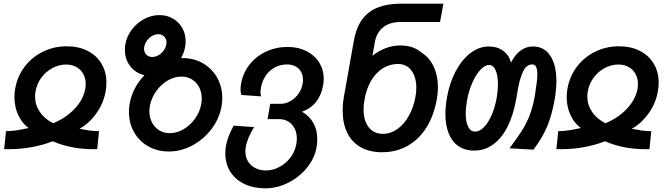

<svg xmlns="http://www.w3.org/2000/svg" viewBox="-20 -810 3640 1043"><path d="M135.5 -114.5Q100.5 -139.5 79.5 -184.2Q58.5 -229 58.5 -282Q58.5 -307.5 62.5 -328Q74 -395 113.8 -447.5Q153.5 -500 213.2 -529.2Q273 -558.5 343 -558.5Q407.5 -558.5 456.2 -533.5Q505 -508.5 531.5 -463.8Q558 -419 558 -360.5Q558 -337.5 553.5 -312.5Q542.5 -249 503.2 -194Q464 -139 412 -110.5Q441.5 -104.5 466 -101Q490.5 -97.5 518 -97.5L508 0L488.5 0.5Q365.5 0.5 266.5 -42.5Q155 0.5 25 0.5L2.5 0L12.5 -97.5Q42 -97.5 70.2 -102Q98.5 -106.5 135.5 -114.5ZM170.5 -286Q170.5 -240.5 196.2 -202.2Q222 -164 269 -140.5Q338 -169 385.5 -219.2Q433 -269.5 443.5 -329Q445.5 -340.5 445.5 -354Q445.5 -384.5 432.2 -408.5Q419 -432.5 395 -446Q371 -459.5 339.5 -459.5Q300.5 -459.5 264.8 -440.2Q229 -421 204.5 -387.8Q180 -354.5 173 -313.5Q170.5 -298.5 170.5 -286Z M680.5 -201.5Q680.5 -226.5 684.5 -248Q692 -290.5 712.8 -330Q733.5 -369.5 764.5 -401.5Q716.5 -413 687.5 -450.2Q658.5 -487.5 658.5 -539Q658.5 -556.5 661 -569.5Q668.5 -613 696.2 -649.5Q724 -686 763.8 -707Q803.5 -728 845.5 -728Q886.5 -728 919.2 -709.2Q952 -690.5 970.2 -658Q988.5 -625.5 988.5 -585.5Q988.5 -570.5 985.5 -554.5Q980.5 -524.5 963.5 -494.5H971.5Q1034 -494.5 1083.2 -465.8Q1132.5 -437 1160 -387.2Q1187.5 -337.5 1187.5 -277Q1187.5 -257 1183.5 -232Q1171.5 -165.5 1129 -109.2Q1086.5 -53 1025 -20Q963.5 13 897.5 13Q835 13 785.5 -15Q736 -43 708.2 -92Q680.5 -141 680.5 -201.5ZM1073.5 -246.5Q1076 -262.5 1076 -274.5Q1076 -308.5 1062 -335.8Q1048 -363 1023 -378.5Q998 -394 966 -394Q927 -394 890.2 -372.2Q853.5 -350.5 827.8 -313.8Q802 -277 794 -234Q791.5 -218 791.5 -206Q791.5 -172 805.8 -144.8Q820 -117.5 845 -102Q870 -86.5 901.5 -86.5Q940.5 -86.5 977.2 -108Q1014 -129.5 1040 -166.2Q1066 -203 1073.5 -246.5ZM883.5 -569.5Q884.5 -576.5 884.5 -579Q884.5 -598.5 872 -611.2Q859.5 -624 840 -624Q822 -624 805.8 -614.5Q789.5 -605 778 -589Q766.5 -573 763.5 -555Q762.5 -549 762.5 -545.5Q762.5 -526 774.8 -513.2Q787 -500.5 806.5 -500.5Q824 -500.5 840.8 -510Q857.5 -519.5 869 -535.2Q880.5 -551 883.5 -569.5Z M1204 23.5Q1204 2.5 1207.5 -18Q1217 -70 1249.5 -127.5L1360.5 -119.5Q1343.5 -93 1331.5 -65Q1319.5 -37 1315 -12Q1313 -0.5 1313 12.5Q1313 43 1327.2 66.5Q1341.5 90 1366.8 103Q1392 116 1424.5 116Q1462 116 1497.5 97.2Q1533 78.5 1557.8 45.8Q1582.5 13 1589.5 -27Q1592.5 -43 1592.5 -57Q1592.5 -88 1580.5 -112Q1568.5 -136 1546.8 -149.5Q1525 -163 1496 -163H1433.5L1448 -246H1504Q1531.5 -246 1557.2 -260.5Q1583 -275 1601 -300.2Q1619 -325.5 1624 -356Q1626 -365.5 1626 -376.5Q1626 -414 1602 -437Q1578 -460 1540 -460Q1504.5 -460 1474.5 -444.5Q1444.5 -429 1424.5 -400.5Q1404.5 -372 1398 -335Q1395 -319.5 1395 -309.5Q1395 -299 1398.5 -286.5L1291.5 -294Q1286.5 -310 1286.5 -325.5Q1286.5 -337.5 1289.5 -354.5Q1299.5 -413 1335.2 -458.5Q1371 -504 1425 -529.5Q1479 -555 1542.5 -555Q1600 -555 1644.5 -532.5Q1689 -510 1713.8 -470.5Q1738.5 -431 1738.5 -381.5Q1738.5 -365 1735.5 -347Q1726 -293 1696.5 -256.2Q1667 -219.5 1620.5 -203Q1661 -180 1682.2 -142Q1703.5 -104 1703.5 -54.5Q1703.5 -30.5 1699.5 -9Q1689 50 1647.5 101.2Q1606 152.5 1545.5 182.8Q1485 213 1421.5 213Q1356.5 213 1307.2 189.2Q1258 165.5 1231 122.5Q1204 79.5 1204 23.5Z M1841.5 -208.5Q1841.5 -248 1848.5 -286.5L1902.5 -590Q1921 -693.5 1983.2 -741.8Q2045.5 -790 2160.5 -790H2388.5L2370.5 -690.5H2155Q2097.5 -690.5 2061.2 -661.5Q2025 -632.5 2016.5 -581L2003 -507Q2034.5 -532.5 2073.8 -547.8Q2113 -563 2154.5 -563Q2191.5 -563 2219.8 -553.2Q2248 -543.5 2271.5 -523Q2313.5 -497 2336.2 -447.5Q2359 -398 2359 -335.5Q2359 -307 2353.5 -274Q2337.5 -183 2296.8 -117.8Q2256 -52.5 2194.2 -17.8Q2132.5 17 2055.5 17Q1988 17 1939.8 -10.2Q1891.5 -37.5 1866.5 -88.2Q1841.5 -139 1841.5 -208.5ZM2237 -284.5Q2241.5 -310 2241.5 -333.5Q2241.5 -391.5 2215 -427Q2188.5 -462.5 2142 -462.5Q2096.5 -462.5 2058.8 -438.5Q2021 -414.5 1995.5 -370.8Q1970 -327 1960 -268.5Q1955 -242 1955 -215.5Q1955 -154.5 1983 -118.8Q2011 -83 2060.5 -83Q2102 -83 2138.5 -108.8Q2175 -134.5 2200.8 -180.5Q2226.5 -226.5 2237 -284.5Z M2399.5 -191Q2399.5 -231 2408 -280.5Q2421.5 -358 2454.5 -421.2Q2487.5 -484.5 2534.5 -521Q2581.5 -557.5 2636 -557.5Q2681.5 -557.5 2713.5 -534Q2745.5 -510.5 2756 -470Q2778.5 -514.5 2808.8 -536Q2839 -557.5 2875 -557.5Q2936.5 -557.5 2969.5 -507Q3002.5 -456.5 3002.5 -368.5Q3002.5 -325 2993 -269Q2978.5 -187.5 2953.8 -126.2Q2929 -65 2878 3L2748 -4.5Q2791.5 -63 2815.8 -101.2Q2840 -139.5 2857 -183.2Q2874 -227 2884.5 -285Q2891.5 -329 2895.2 -356.8Q2899 -384.5 2899 -406Q2899 -432 2892.5 -446Q2886 -460 2871.5 -460Q2840 -460 2822 -422.5Q2804 -385 2794 -328.5L2783.5 -268.5Q2768 -182 2736.2 -120Q2704.5 -58 2658.5 -25Q2612.5 8 2555.5 8Q2506 8 2471 -15.8Q2436 -39.5 2417.8 -84.2Q2399.5 -129 2399.5 -191ZM2678.5 -280.5Q2685 -317.5 2685 -352.5Q2685 -399.5 2672.5 -428.2Q2660 -457 2637.5 -457Q2613.5 -457 2589 -430.2Q2564.5 -403.5 2545.2 -359.2Q2526 -315 2517 -264.5Q2510 -225 2510 -193Q2510 -148.5 2523 -121.8Q2536 -95 2560 -95Q2586.5 -95 2610.5 -120.5Q2634.5 -146 2652.2 -188.5Q2670 -231 2678.5 -280.5Z M3135.5 -114.5Q3100.5 -139.5 3079.5 -184.2Q3058.5 -229 3058.5 -282Q3058.5 -307.5 3062.5 -328Q3074 -395 3113.8 -447.5Q3153.5 -500 3213.2 -529.2Q3273 -558.5 3343 -558.5Q3407.5 -558.5 3456.2 -533.5Q3505 -508.5 3531.5 -463.8Q3558 -419 3558 -360.5Q3558 -337.5 3553.5 -312.5Q3542.5 -249 3503.2 -194Q3464 -139 3412 -110.5Q3441.5 -104.5 3466 -101Q3490.5 -97.5 3518 -97.5L3508 0L3488.5 0.5Q3365.5 0.5 3266.5 -42.5Q3155 0.5 3025 0.5L3002.5 0L3012.5 -97.5Q3042 -97.5 3070.2 -102Q3098.5 -106.5 3135.5 -114.5ZM3170.5 -286Q3170.5 -240.5 3196.2 -202.2Q3222 -164 3269 -140.5Q3338 -169 3385.5 -219.2Q3433 -269.5 3443.5 -329Q3445.5 -340.5 3445.5 -354Q3445.5 -384.5 3432.2 -408.5Q3419 -432.5 3395 -446Q3371 -459.5 3339.5 -459.5Q3300.5 -459.5 3264.8 -440.2Q3229 -421 3204.5 -387.8Q3180 -354.5 3173 -313.5Q3170.5 -298.5 3170.5 -286Z"/></svg>

Font: JuliaMono SemiBoldItalic
Style: Regular
Weight: 600
Italic angle: -9°
Monospace: yes
Designer: cormullion
Foundry: corm
Version: Version 0.049; ttfautohint (v1.8.4)